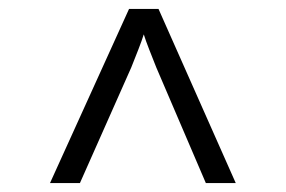

<svg xmlns="http://www.w3.org/2000/svg" viewBox="-20 -750 640 430"><path d="M92 -340 269 -730H335L508 -340H441L330 -599Q322 -619 314 -639.5Q306 -660 302 -673Q298 -660 290 -639.5Q282 -619 274 -599L159 -340Z"/></svg>

Font: JetBrains Mono NL ExtraLight
Style: Regular
Weight: 200
Designer: Philipp Nurullin, Konstantin Bulenkov
Foundry: JetBrains
Version: Version 2.304; ttfautohint (v1.8.4.7-5d5b)